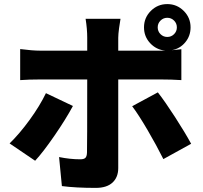

<svg xmlns="http://www.w3.org/2000/svg" viewBox="-20 -857 996 940"><path d="M765.8 -756.2Q752.1 -742.5 752.1 -723Q752.1 -703.5 765.8 -689.8Q779.5 -676.1 799 -676.1Q818.5 -676.1 832.2 -689.8Q845.9 -703.5 845.9 -723Q845.9 -742.5 832.2 -756.2Q818.5 -769.9 799 -769.9Q779.5 -769.9 765.8 -756.2ZM204.9 -400.9 337 -338.1Q302.2 -273.4 246.3 -192.3Q190.3 -111.2 152 -70L27 -154.8Q75.6 -202.1 125.2 -270.2Q174.7 -338.4 204.9 -400.9ZM766 -468H558.9V-34.1Q558.9 10.7 530.9 36.8Q502.8 62.9 448.9 62.9Q350.5 62.9 283 54L269.2 -88.1Q323.2 -77.1 372.9 -77.1Q391 -77.1 398.1 -84.2Q405.2 -91.3 405.9 -110.1Q407 -137.1 407 -468H177.9Q120.7 -468 78.8 -464.8V-616.8Q138.5 -609 177.9 -609H407V-672.9Q407 -715.2 399.1 -764.9H570Q567.1 -750.4 563 -719.6Q558.9 -688.9 558.9 -671.9V-609H789.1Q744.7 -613.6 714.8 -646Q685 -678.3 685 -723Q685 -770.2 718.4 -803.6Q751.8 -837 799 -837Q846.2 -837 879.6 -803.6Q913 -770.2 913 -723Q913 -681.1 887.1 -649.9Q861.2 -618.6 821 -611.2Q827.8 -611.9 844.5 -613.5Q861.2 -615.1 867.9 -616.1V-464.8Q820 -468 766 -468ZM627.1 -337 752.8 -404.8Q787.6 -360.4 837 -283.9Q886.4 -207.4 915.8 -153.1L779.8 -78.1Q746.1 -145.6 702.6 -220Q659.1 -294.4 627.1 -337Z"/></svg>

Font: Karasuma Gothic
Style: Black
Weight: 900
Designer: Rasmus Andersson / Ryoko Nishizuka
Foundry: Genbu
Version: Version 1.00